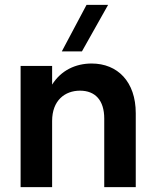

<svg xmlns="http://www.w3.org/2000/svg" viewBox="-20 -772 635 792"><path d="M410 -283V0H540V-305C540 -435 465 -510 358 -510C292 -510 232 -482 195 -423V-500H65V0H195V-273C195 -358 248 -398 310 -398C373 -398 410 -358 410 -283ZM235 -560H318L426 -752H337Z"/></svg>

Font: Gully SemiBold
Style: Regular
Weight: 600
Designer: jaikishan Patel
Foundry: MagicType
Version: Version 1.000;Glyphs 3.2 (3242)